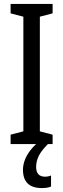

<svg xmlns="http://www.w3.org/2000/svg" viewBox="-20 -734 323 978"><path d="M248 0H34V-48L99 -65V-649L34 -666V-714H248V-666L183 -649V-65L248 -48ZM164 117Q164 141 175.5 153.5Q187 166 209 166Q220 166 227.5 164Q235 162 240 160V216Q232 220 220 222Q208 224 193 224Q145 224 121 200.5Q97 177 97 131Q97 106 106.5 81Q116 56 134.5 32Q153 8 178 -12L224 0Q190 34 177 61Q164 88 164 117Z"/></svg>

Font: Noto Sans ExtraCondensed
Style: Regular
Weight: 400
Width: 2
Designer: Monotype Design Team
Foundry: Monotype Imaging Inc.
Version: Version 2.013